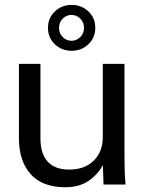

<svg xmlns="http://www.w3.org/2000/svg" viewBox="-20 -766 643 797"><path d="M251.5 11.2C290 11.2 321.8 2.4 347.7 -15.1C373.5 -33.2 393.1 -54.7 407.2 -80.6L409.7 0H501C498 -38.1 496.6 -79.6 496.6 -124V-501H406.7V-196.8C406.7 -157.2 394.5 -124.5 369.6 -99.6C344.7 -74.7 310.5 -62 266.6 -62C189.9 -62 147.9 -105.5 147.9 -191.4V-501H58.6V-191.4C58.6 -129.4 74.7 -80.1 106.9 -43.5C139.2 -6.8 187.5 11.2 251.5 11.2ZM277.3 -555.2C305.2 -555.2 328.1 -564.5 347.2 -582.5C366.2 -600.6 375.5 -623.5 375.5 -650.4C375.5 -677.7 366.2 -700.2 347.2 -718.3C328.1 -736.3 305.2 -745.6 277.3 -745.6C249.5 -745.6 226.6 -736.3 207.5 -718.3C188.5 -700.2 179.2 -677.7 179.2 -650.4C179.2 -623.5 188.5 -600.6 207.5 -582.5C226.6 -564.5 249.5 -555.2 277.3 -555.2ZM276.9 -596.7C262.7 -596.7 250.5 -602.1 240.2 -612.3C230 -622.6 225.1 -635.3 225.1 -650.4C225.1 -665.5 230 -678.2 240.2 -688.5C250.5 -698.7 262.7 -704.1 276.9 -704.1C291 -704.1 303.2 -698.7 313.5 -688.5C323.7 -678.2 328.6 -665.5 328.6 -650.4C328.6 -635.3 323.7 -622.6 313.5 -612.3C303.2 -602.1 291 -596.7 276.9 -596.7Z"/></svg>

Font: Ride
Style: Regular
Weight: 400
Version: Version 3.000